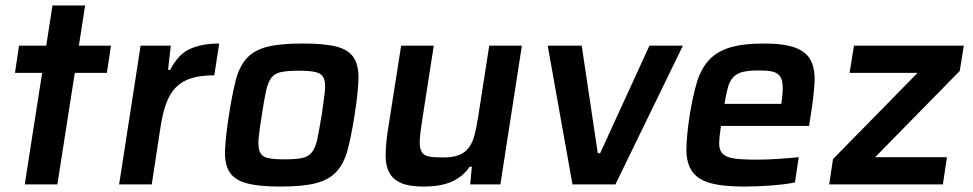

<svg xmlns="http://www.w3.org/2000/svg" viewBox="-20 -678 3576 706"><path d="M71 0 135 -410H35L50 -510H150L173 -658H293L270 -510H388L373 -410H255L191 0Z M418 0 497 -510H608L598 -421H606Q635 -479 679.5 -498.5Q724 -518 786 -518L768 -401Q718 -401 684 -390.5Q650 -380 627.5 -357.5Q605 -335 591.5 -298.5Q578 -262 570 -209L538 0Z M1012 8Q930 8 885.5 -4.5Q841 -17 823 -47Q805 -77 807.5 -128Q810 -179 822 -256Q834 -333 847 -383.5Q860 -434 887.5 -464Q915 -494 963 -506Q1011 -518 1093 -518Q1175 -518 1219.5 -506Q1264 -494 1282 -464Q1300 -434 1298 -383.5Q1296 -333 1284 -256Q1272 -179 1258.5 -128Q1245 -77 1217.5 -47Q1190 -17 1142 -4.5Q1094 8 1012 8ZM1027 -92Q1068 -92 1091.5 -97Q1115 -102 1128 -119.5Q1141 -137 1147.5 -169.5Q1154 -202 1163 -256Q1171 -310 1174.5 -342.5Q1178 -375 1170 -391.5Q1162 -408 1140.5 -413Q1119 -418 1078 -418Q1037 -418 1013.5 -413Q990 -408 977.5 -391.5Q965 -375 958 -342.5Q951 -310 943 -256Q934 -202 931 -169.5Q928 -137 935.5 -119.5Q943 -102 964.5 -97Q986 -92 1027 -92Z M1709 0 1715 -65H1707Q1682 -28 1641 -10Q1600 8 1537 8Q1485 8 1455 -5Q1425 -18 1411.5 -43Q1398 -68 1398 -105Q1398 -142 1405 -191L1455 -510H1575L1533 -240Q1525 -191 1523.5 -163Q1522 -135 1530 -120.5Q1538 -106 1557 -102.5Q1576 -99 1609 -99Q1644 -99 1666.5 -107.5Q1689 -116 1703 -134Q1717 -152 1724.5 -180Q1732 -208 1738 -247L1779 -510H1899L1820 0Z M2085 0 1994 -510H2119L2178 -115H2187L2368 -510H2491L2243 0Z M2717 8Q2634 8 2588 -6Q2542 -20 2522.5 -51.5Q2503 -83 2504 -132.5Q2505 -182 2516 -254Q2527 -322 2541.5 -372Q2556 -422 2584.5 -454.5Q2613 -487 2661.5 -502.5Q2710 -518 2788 -518Q2865 -518 2906 -502Q2947 -486 2962.5 -453.5Q2978 -421 2975 -371.5Q2972 -322 2961 -254L2955 -215H2631Q2625 -175 2624.5 -151Q2624 -127 2636.5 -113.5Q2649 -100 2678 -95.5Q2707 -91 2760 -91Q2776 -91 2796 -91.5Q2816 -92 2837 -93.5Q2858 -95 2878.5 -96.5Q2899 -98 2917 -100L2903 -7Q2868 0 2816 4Q2764 8 2717 8ZM2853 -296Q2859 -337 2858 -361.5Q2857 -386 2847.5 -398.5Q2838 -411 2819 -415Q2800 -419 2771 -419Q2735 -419 2713 -414Q2691 -409 2677.5 -395.5Q2664 -382 2657 -358Q2650 -334 2644 -296Z M3029 0 3043 -93 3354 -410H3104L3120 -510H3524L3509 -417L3198 -100H3462L3447 0Z"/></svg>

Font: Azeri Sans SemiBold
Style: Italic
Weight: 600
Designer: Hector Gatti & Omnibus-Type (original fonts) / Cristiano Sobral (main changes and remastering)
Foundry: Omnibus-Type
Version: Version 0.07;August 21, 2020;FontCreator 13.0.0.2681 64-bit;